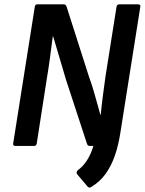

<svg xmlns="http://www.w3.org/2000/svg" viewBox="-20 -675 669 888"><path d="M400 191Q394 195 386 189L337 131Q334 127 334.5 122Q335 117 339 113Q365 94 383 65.5Q401 37 412 0H395Q385 0 382 -11L285 -307Q269 -361 254 -412Q239 -463 226 -506H224Q218 -460 211.5 -410.5Q205 -361 197 -314L150 -12Q148 0 138 0H51Q39 0 41 -12L141 -644Q143 -655 152 -655H276Q284 -655 288 -644L391 -322Q407 -278 419.5 -232.5Q432 -187 444 -145H446Q450 -188 456 -233.5Q462 -279 468 -322L519 -644Q521 -655 532 -655H618Q631 -655 629 -644L537 -63Q528 -4 511.5 44Q495 92 468.5 129Q442 166 400 191Z"/></svg>

Font: Sofia Sans Semi Condensed
Style: Bold Italic
Weight: 700
Italic angle: -9°
Version: Version 4.100